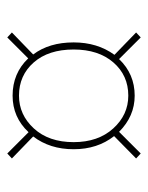

<svg xmlns="http://www.w3.org/2000/svg" viewBox="42 -648 416 541"><g transform="rotate(90 250.5 -378.0)"><path d="M381 -377Q381 -446 342.5 -488.5Q304 -531 250 -531Q193 -531 156.5 -489Q120 -447 120 -377Q120 -306 156.5 -264.5Q193 -223 250 -223Q304 -223 342.5 -265Q381 -307 381 -377ZM413 -190 353 -250Q311 -205 250 -205Q187 -205 145 -249L86 -190L72 -203L134 -263Q100 -308 100 -377Q100 -444 135 -492L72 -553L86 -566L147 -505Q189 -549 250 -549Q308 -549 352 -505L413 -566L427 -553L364 -491Q401 -444 401 -377Q401 -310 365 -263L427 -203Z"/></g></svg>

Font: SVN-Poppins Thin
Style: Regular
Weight: 100
Designer: Ninad Kale (Devanagari), Jonny Pinhorn (Latin)
Foundry: Indian Type Foundry
Version: Version 3.002 2017